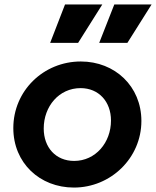

<svg xmlns="http://www.w3.org/2000/svg" viewBox="-20 -833 703 865"><path d="M313 12C479 12 617 -121 617 -288C617 -444 498 -556 344 -556C176 -556 40 -424 40 -256C40 -99 159 12 313 12ZM177 -254C177 -354 246 -436 343 -436C425 -436 480 -375 480 -290C480 -190 410 -108 314 -108C231 -108 177 -169 177 -254ZM206 -640H332L441 -813H273ZM427 -640H554L663 -813H495Z"/></svg>

Font: Mluvka Bold
Style: Italic
Weight: 700
Italic angle: -8°
Designer: Modified by Jiří Krblich, Original typeface by Gumpita Rahayu
Foundry: Gumpita Rahayu & Jiří Krblich
Version: Version 2.000;Glyphs 3.1.1 (3134)